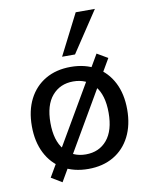

<svg xmlns="http://www.w3.org/2000/svg" viewBox="-89 -820 738 936"><g transform="rotate(-10 280.0 -351.5)"><path d="M280 9Q208 9 155 -22Q102 -53 73 -110Q44 -167 44 -244Q44 -321 73 -377.5Q102 -434 155 -465Q208 -496 280 -496Q352 -496 405 -465Q458 -434 487 -377.5Q516 -321 516 -244Q516 -167 487 -110Q458 -53 405 -22Q352 9 280 9ZM280 -63Q346 -63 385 -109.5Q424 -156 424 -244Q424 -332 385 -378Q346 -424 280 -424Q215 -424 175.5 -378Q136 -332 136 -244Q136 -156 175.5 -109.5Q215 -63 280 -63ZM144 51 91 19 416 -538 469 -507ZM248 -552 351 -754H446L312 -552Z"/></g></svg>

Font: Nunito Sans 12pt ExtraLight 12pt Medium
Style: Regular
Weight: 500
Version: Version 3.101;gftools[0.9.27]